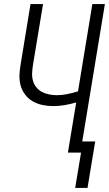

<svg xmlns="http://www.w3.org/2000/svg" viewBox="-20 -755 540 950"><path d="M352 175 381 0H316L357 -248Q329 -240 300.5 -235Q272 -230 244 -230Q216 -230 190 -235.5Q164 -241 141.5 -254Q119 -267 103.5 -288Q88 -309 81.5 -334Q75 -359 76.5 -387Q78 -415 83 -442L131 -735H193L143 -433Q140 -414 139 -394Q138 -374 143 -356Q148 -338 159.5 -323.5Q171 -309 187 -300.5Q203 -292 222 -288Q241 -284 261 -284Q287 -284 313.5 -289.5Q340 -295 366 -303L437 -735H499L387 -55H451L413 175Z"/></svg>

Font: Iosevka Curly Light
Style: Italic
Weight: 300
Italic angle: -9°
Monospace: yes
Designer: Belleve Invis
Foundry: Belleve Invis
Version: Version 22.1.2; ttfautohint (v1.8.4)